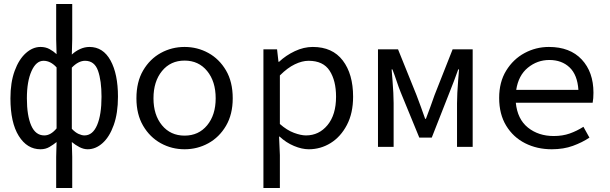

<svg xmlns="http://www.w3.org/2000/svg" viewBox="-20 -732 3040 957"><path d="M260 205V50L262 -24Q246 -11 226.5 0.5Q207 12 182 12Q115 12 73.5 -54.5Q32 -121 32 -242Q32 -321 53 -378.5Q74 -436 108.5 -467Q143 -498 182 -498Q207 -498 226.5 -487.5Q246 -477 262 -462L260 -536V-712H340V-536L338 -460Q356 -477 379 -487.5Q402 -498 426 -498Q494 -498 531 -430.5Q568 -363 568 -250Q568 -168 547 -109Q526 -50 491.5 -19Q457 12 417 12Q397 12 376.5 1.5Q356 -9 338 -24L340 50V205ZM201 -57Q233 -57 262 -92V-396Q232 -429 197 -429Q160 -429 137 -377.5Q114 -326 114 -242Q114 -156 135.5 -106.5Q157 -57 201 -57ZM401 -57Q442 -57 464 -108.5Q486 -160 486 -250Q486 -330 468.5 -379.5Q451 -429 404 -429Q371 -429 338 -395V-90Q355 -72 371.5 -64.5Q388 -57 401 -57Z M900 12Q836 12 781.5 -18Q727 -48 693.5 -105Q660 -162 660 -242Q660 -324 693.5 -381Q727 -438 781.5 -468Q836 -498 900 -498Q964 -498 1018.5 -468Q1073 -438 1106.5 -381Q1140 -324 1140 -242Q1140 -162 1106.5 -105Q1073 -48 1018.5 -18Q964 12 900 12ZM900 -56Q970 -56 1012.5 -107.5Q1055 -159 1055 -242Q1055 -326 1012.5 -378Q970 -430 900 -430Q830 -430 787.5 -378Q745 -326 745 -242Q745 -159 787.5 -107.5Q830 -56 900 -56Z M1293 205V-486H1361L1368 -424H1371Q1405 -456 1449.5 -477Q1494 -498 1539 -498Q1637 -498 1688.5 -430.5Q1740 -363 1740 -250Q1740 -168 1709 -109Q1678 -50 1628 -19Q1578 12 1519 12Q1485 12 1445.5 -4.5Q1406 -21 1374 -51H1371L1375 41V205ZM1505 -57Q1570 -57 1612.5 -108.5Q1655 -160 1655 -250Q1655 -330 1623 -379.5Q1591 -429 1518 -429Q1486 -429 1449.5 -411.5Q1413 -394 1375 -356V-114Q1410 -83 1445 -70Q1480 -57 1505 -57Z M1864 0V-486H1964L2056 -258Q2067 -228 2078 -199Q2089 -170 2099 -140H2103Q2114 -170 2125 -199Q2136 -228 2146 -258L2236 -486H2336V0H2258V-218Q2258 -240 2259.5 -269.5Q2261 -299 2263.5 -330Q2266 -361 2268 -386H2264Q2254 -358 2242.5 -327.5Q2231 -297 2220 -270L2132 -46H2070L1978 -270Q1967 -297 1957 -327.5Q1947 -358 1936 -386H1932Q1934 -361 1936.5 -330Q1939 -299 1940.5 -269.5Q1942 -240 1942 -218V0Z M2718 -433Q2658 -433 2611 -394.5Q2564 -356 2553 -284H2863Q2858 -359 2819 -396Q2780 -433 2718 -433ZM2730 12Q2657 12 2597.5 -18Q2538 -48 2503 -105.5Q2468 -163 2468 -244Q2468 -323 2503 -380Q2538 -437 2594.5 -467.5Q2651 -498 2716 -498Q2821 -498 2879.5 -435.5Q2938 -373 2938 -270Q2938 -256 2937 -243Q2936 -230 2934 -220H2551Q2559 -138 2611.5 -96Q2664 -54 2740 -54Q2784 -54 2819.5 -66.5Q2855 -79 2888 -100L2918 -46Q2882 -22 2835.5 -5Q2789 12 2730 12Z"/></svg>

Font: SauceCodePro NFM
Style: Regular
Weight: 400
Monospace: yes
Designer: Paul D. Hunt, Teo Tuominen
Foundry: Adobe
Version: Version 2.042;hotconv 1.1.0;makeotfexe 2.6.0;Nerd Fonts 3.3.